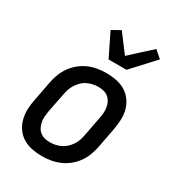

<svg xmlns="http://www.w3.org/2000/svg" viewBox="-190 -896 929 1020"><g transform="rotate(30 275.0 -386.5)"><path d="M224 12Q192 12 162.5 6Q133 0 108 -15Q83 -30 66 -54Q49 -78 41.5 -106.5Q34 -135 35 -166.5Q36 -198 43 -230L66 -350Q71 -376 81 -402Q91 -428 107.5 -451Q124 -474 147 -492.5Q170 -511 195.5 -522Q221 -533 248.5 -537.5Q276 -542 302 -542Q334 -542 364 -536Q394 -530 419 -515Q444 -500 461 -476Q478 -452 485.5 -423.5Q493 -395 491.5 -363.5Q490 -332 484 -300L461 -180Q456 -154 446 -128Q436 -102 419.5 -79Q403 -56 380 -37.5Q357 -19 331 -8Q305 3 277.5 7.5Q250 12 224 12ZM226 -73Q242 -73 258 -76.5Q274 -80 290 -87.5Q306 -95 319 -107Q332 -119 342 -134Q352 -149 357.5 -164.5Q363 -180 366 -196L389 -316Q393 -334 394 -351Q395 -368 392.5 -384Q390 -400 382.5 -414.5Q375 -429 363 -439Q351 -449 335 -453Q319 -457 301 -457Q285 -457 268.5 -453.5Q252 -450 236 -442.5Q220 -435 207.5 -423Q195 -411 185 -396Q175 -381 169.5 -365.5Q164 -350 161 -334L137 -214Q134 -196 132.5 -179Q131 -162 134 -146Q137 -130 144 -115.5Q151 -101 163.5 -91Q176 -81 192 -77Q208 -73 226 -73ZM275 -610 206 -751 258 -780 341 -670 403 -727 467 -785 511 -747 385 -610Z"/></g></svg>

Font: Lode Dark Term
Style: Bold Italic
Weight: 700
Italic angle: -11°
Monospace: yes
Designer: Belleve Invis
Foundry: Belleve Invis
Version: Version 29.2.0